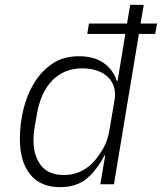

<svg xmlns="http://www.w3.org/2000/svg" viewBox="-20 -760 668 792"><path d="M414 -119H411Q381 -60 338.5 -24Q296 12 228 12Q147 12 104.5 -40.5Q62 -93 62 -187Q62 -248 76.5 -308.5Q91 -369 121 -418Q151 -467 196.5 -497.5Q242 -528 305 -528Q367 -528 406.5 -501Q446 -474 462 -426H465L497 -620H340L347 -663H504L517 -740H573L560 -663H628L620 -620H553L450 0H394ZM244 -38Q276 -38 306 -50Q336 -62 362 -88Q385 -112 404.5 -145.5Q424 -179 431 -221L453 -350Q457 -376 450.5 -399.5Q444 -423 427 -440.5Q410 -458 382.5 -468Q355 -478 319 -478Q280 -478 248.5 -464.5Q217 -451 193.5 -426Q170 -401 155 -367Q140 -333 133 -293L122 -230Q120 -216 119 -204.5Q118 -193 118 -182Q118 -119 148.5 -78.5Q179 -38 244 -38Z"/></svg>

Font: IBM Plex Mono Light
Style: Italic
Weight: 300
Italic angle: -9°
Monospace: yes
Designer: Mike Abbink, Paul van der Laan, Pieter van Rosmalen
Foundry: Bold Monday
Version: Version 2.3